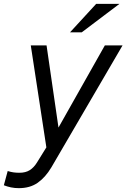

<svg xmlns="http://www.w3.org/2000/svg" viewBox="-33 -760 671 998"><path d="M234 110Q203 162 163 190Q123 218 65 218Q43 218 24 214Q5 210 -13 203L7 129Q23 134 37 136Q51 138 68 138Q100 138 121.5 124.5Q143 111 159 85L208 6L127 -524H209L271 -97L512 -524H604ZM331 -592 467 -740H588L392 -592Z"/></svg>

Font: Fragment Mono
Style: Italic
Weight: 400
Italic angle: -12°
Designer: Wei Huang based on Nimbus Sans by URW Studio, based on Helvetica by Max Miedinger.
Foundry: Wei Huang
Version: Version 1.011; ttfautohint (v1.8.4.7-5d5b)